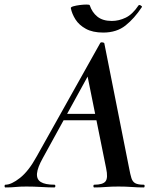

<svg xmlns="http://www.w3.org/2000/svg" viewBox="-58 -823 683 843"><path d="M-34 0Q-38 0 -38 -6Q-38 -12 -34 -12Q-8 -12 30 -42Q68 -72 103 -136L382 -634Q384 -638 391.5 -637Q399 -636 400 -633L509 -84Q514 -57 519 -41Q524 -25 536 -18.5Q548 -12 573 -12Q577 -12 577 -6Q577 0 573 0Q547 0 520.5 -2Q494 -4 462 -4Q431 -4 406.5 -2Q382 0 356 0Q352 0 352 -6Q352 -12 356 -12Q394 -12 405.5 -27Q417 -42 408 -84L323 -505L379 -582L130 -129Q107 -88 104.5 -62Q102 -36 121 -24Q140 -12 181 -12Q185 -12 185 -6Q185 0 180 0Q157 0 123.5 -2Q90 -4 58 -4Q29 -4 10.5 -2Q-8 0 -34 0ZM202 -295 218 -323H405L407 -295ZM395 -680Q349 -680 319 -696.5Q289 -713 273.5 -737.5Q258 -762 253 -787Q252 -792 264.5 -795.5Q277 -799 293 -801Q309 -803 322 -803Q335 -803 336 -800Q346 -769 369.5 -750Q393 -731 433 -731Q464 -731 494 -745.5Q524 -760 550 -799Q553 -803 560 -799Q567 -795 565 -792Q532 -742 493 -711Q454 -680 395 -680Z"/></svg>

Font: Cormorant
Style: Bold Italic
Weight: 700
Italic angle: -10°
Designer: Christian Thalmann (Catharsis Fonts)
Foundry: Catharsis Fonts
Version: Version 4.000